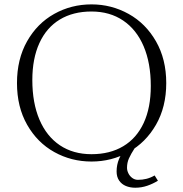

<svg xmlns="http://www.w3.org/2000/svg" viewBox="-20 -728 836 876"><path d="M57.5 -349Q57.5 -458 103.5 -539.5Q149.5 -621 227.2 -664.5Q305 -708 397.5 -708Q488.5 -708 566.8 -664.5Q645 -621 691.8 -539.2Q738.5 -457.5 738.5 -349Q738.5 -240.5 691.8 -159Q645 -77.5 567 -34.2Q489 9 397.5 9Q305.5 9 227.8 -34.2Q150 -77.5 103.8 -158.8Q57.5 -240 57.5 -349ZM668 -335.5Q668 -440 635.5 -516.5Q603 -593 542 -634.2Q481 -675.5 397.5 -675.5Q313.5 -675.5 252.8 -638.8Q192 -602 159.8 -531.5Q127.5 -461 127.5 -362.5Q127.5 -258.5 160 -182.2Q192.5 -106 253.2 -65.2Q314 -24.5 397.5 -24.5Q481.5 -24.5 542.2 -60.8Q603 -97 635.5 -166.8Q668 -236.5 668 -335.5ZM512 54Q512 24 523.2 -2.8Q534.5 -29.5 553 -51L556 -54.5H596Q577 -25 568.2 -5.2Q559.5 14.5 559.5 37.5Q559.5 50 565.8 62.8Q572 75.5 583.5 84Q595 92.5 609.5 92.5Q629.5 92.5 648.5 87.8Q667.5 83 685.5 72.5L700.5 96.5Q678 110.5 651.8 119.5Q625.5 128.5 597 128.5Q573.5 128.5 554.2 120.5Q535 112.5 523.5 95.8Q512 79 512 54Z"/></svg>

Font: Didactic
Style: Regular
Weight: 400
Designer: Tyler Finck
Foundry: Etcetera Type Co
Version: Version 3.007;FEAKit 1.0